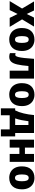

<svg xmlns="http://www.w3.org/2000/svg" viewBox="1748 -2346 798 4333"><g transform="rotate(90 2146.5 -180.0)"><path d="M173 -280 13 -549H217L296 -384L377 -549H580L418 -280L587 0H384L296 -178L208 0H5Z M1131 -276Q1131 -138 1062 -64Q993 10 871 10Q796 10 737.5 -23Q679 -56 646 -120Q613 -184 613 -276Q613 -412 682.5 -485.5Q752 -559 874 -559Q949 -559 1007 -526Q1065 -493 1098 -430Q1131 -367 1131 -276ZM795 -276Q795 -200 812.5 -160Q830 -120 873 -120Q915 -120 932 -160Q949 -200 949 -276Q949 -352 932 -390.5Q915 -429 872 -429Q831 -429 813 -390.5Q795 -352 795 -276Z M1755 0H1576V-423H1470Q1457 -266 1435 -171Q1413 -76 1372 -33Q1331 10 1259 10Q1238 10 1216 6Q1194 2 1179 -6V-135Q1197 -126 1219 -126Q1233 -126 1245.5 -142Q1258 -158 1269 -202Q1280 -246 1289.5 -329.5Q1299 -413 1308 -549H1755Z M2375 -276Q2375 -138 2306 -64Q2237 10 2115 10Q2040 10 1981.5 -23Q1923 -56 1890 -120Q1857 -184 1857 -276Q1857 -412 1926.5 -485.5Q1996 -559 2118 -559Q2193 -559 2251 -526Q2309 -493 2342 -430Q2375 -367 2375 -276ZM2039 -276Q2039 -200 2056.5 -160Q2074 -120 2117 -120Q2159 -120 2176 -160Q2193 -200 2193 -276Q2193 -352 2176 -390.5Q2159 -429 2116 -429Q2075 -429 2057 -390.5Q2039 -352 2039 -276Z M2982 -549V-124H3059V199H2901V0H2582V199H2426V-124H2472Q2513 -203 2540 -315.5Q2567 -428 2577 -549ZM2802 -423H2716Q2706 -341 2691.5 -268Q2677 -195 2652 -124H2802Z M3312 -549V-344H3455V-549H3633V0H3455V-219H3312V0H3132V-549Z M4253 -276Q4253 -138 4184 -64Q4115 10 3993 10Q3918 10 3859.5 -23Q3801 -56 3768 -120Q3735 -184 3735 -276Q3735 -412 3804.5 -485.5Q3874 -559 3996 -559Q4071 -559 4129 -526Q4187 -493 4220 -430Q4253 -367 4253 -276ZM3917 -276Q3917 -200 3934.5 -160Q3952 -120 3995 -120Q4037 -120 4054 -160Q4071 -200 4071 -276Q4071 -352 4054 -390.5Q4037 -429 3994 -429Q3953 -429 3935 -390.5Q3917 -352 3917 -276Z"/></g></svg>

Font: Noto Sans Disp ExtBd
Style: Regular
Weight: 800
Designer: Monotype Design Team
Foundry: Monotype Imaging Inc.
Version: Version 2.000;GOOG;noto-source:20170915:90ef993387c0; ttfaut